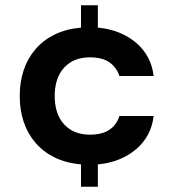

<svg xmlns="http://www.w3.org/2000/svg" viewBox="-20 -623 703 730"><path d="M564 -182Q560 -144 543 -112Q526 -80 498 -56Q470 -32 433 -17Q396 -2 352 2V87H288V2Q231 -3 187.5 -24.5Q144 -46 114.5 -80.5Q85 -115 70 -160Q55 -205 55 -258Q55 -311 70 -356Q85 -401 114.5 -435.5Q144 -470 187.5 -491.5Q231 -513 288 -518V-603H352V-518Q396 -514 433 -499Q470 -484 498 -460Q526 -436 543 -404Q560 -372 564 -334H434Q423 -367 396 -386Q369 -405 322 -405Q260 -405 224 -366Q188 -327 188 -258Q188 -189 224 -150Q260 -111 322 -111Q369 -111 396.5 -130Q424 -149 434 -182H564Z"/></svg>

Font: SVN-Poppins SemiBold
Style: Regular
Weight: 600
Designer: Ninad Kale (Devanagari), Jonny Pinhorn (Latin)
Foundry: Indian Type Foundry
Version: Version 3.002 2017